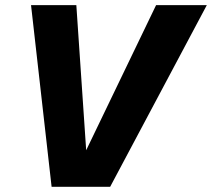

<svg xmlns="http://www.w3.org/2000/svg" viewBox="-20 -723 820 743"><path d="M179.7 0 100.1 -703.1H275.4L313.5 -141.6L584 -703.1H780.3L406.2 0Z"/></svg>

Font: Schibsted Grotesk ExtraBold
Style: Italic
Weight: 800
Italic angle: -12°
Designer: Bakken & Baeck AS, Henrik Kongsvoll
Foundry: Schibsted ASA
Version: Version 1.100; ttfautohint (v1.8.4.7-5d5b);gftools[0.9.25]